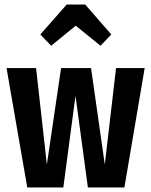

<svg xmlns="http://www.w3.org/2000/svg" viewBox="-20 -832 671 852"><path d="M532 0H370L315 -407L261 0H101L9 -530H140L188 -102L251 -530H384L445 -102L495 -530H622ZM159 -679 276 -812H358L474 -679L426 -629L316 -718L207 -629Z"/></svg>

Font: Fira Sans Compressed SemiBold
Style: Regular
Weight: 600
Width: 1
Designer: bBox Type GmbH & Carrois Corporate GbR & Edenspiekermann AG
Foundry: bBox Type GmbH & Carrois Corporate GbR & Edenspiekermann AG
Version: Version 4.301